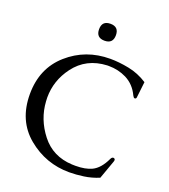

<svg xmlns="http://www.w3.org/2000/svg" viewBox="-162 -1018 1011 1151"><g transform="rotate(20 343.0 -442.5)"><path d="M397 -849.6Q397 -795.4 343.3 -795.4Q289.6 -795.4 289.6 -849.6Q289.6 -903.3 343.3 -903.3Q397 -903.3 397 -849.6ZM414.1 18.1Q264.2 18.1 148.4 -77.6Q32.7 -173.3 32.7 -342.3Q32.7 -506.8 145.3 -606.2Q257.8 -705.6 414.1 -705.6Q470.2 -705.6 533.4 -693.1Q596.7 -680.7 653.8 -644L642.1 -541.5Q640.1 -532.7 632.3 -532.7H630.9Q625 -533.2 618.2 -546.4Q589.8 -607.4 533.2 -636.2Q480.5 -662.1 420.9 -662.1H410.6Q278.8 -656.2 204.6 -556.6Q137.7 -467.3 137.7 -358.9Q137.7 -346.7 138.7 -334.5Q145.5 -222.2 217.8 -129.9Q290 -37.6 414.1 -31.7Q425.8 -31.2 436.5 -31.2Q499 -31.2 539.6 -50.3Q586.4 -72.8 618.2 -140.6Q624.5 -154.3 633.8 -154.3Q635.7 -154.3 637.7 -153.8Q645.5 -150.9 645.5 -142.6Q645.5 -138.7 643.6 -133.8L601.1 -15.1Q554.2 4.4 505.9 11.2Q457.5 18.1 414.1 18.1Z"/></g></svg>

Font: Caudex
Style: Regular
Weight: 400
Version: Version 1.04